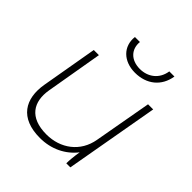

<svg xmlns="http://www.w3.org/2000/svg" viewBox="-194 -860 1003 1003"><g transform="rotate(45 307.5 -358.0)"><path d="M255 4C338 4 409 -31 455 -90C449 -54 446 -21 446 0H476L568 -520H530L473 -201C455 -95 369 -33 266 -33C140 -33 96 -106 113 -206L167 -520H129L75 -209C54 -86 107 4 255 4ZM365 -588C450 -588 512 -637 525 -720H487C478 -657 429 -620 369 -620C303 -620 264 -662 270 -720H233C224 -643 280 -588 365 -588Z"/></g></svg>

Font: Fixel Display ExtraLight
Style: Italic
Weight: 200
Italic angle: -10°
Designer: AlfaBravo + MacPaw
Foundry: Kyrylo Tkachov, Marchela Mozhyna, Serhii Makarenko, Maria Weinstein, Zakhar Kryvoshyya
Version: Version 1.210;Glyphs 3.2 (3217)